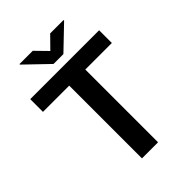

<svg xmlns="http://www.w3.org/2000/svg" viewBox="-257 -1015 1129 1129"><g transform="rotate(-45 307.5 -450.5)"><path d="M593.8 -710.9V-605H373V0H239.3V-605H21V-710.9ZM232.4 -901.4 304.7 -827.6 377.4 -901.4H488.3V-896.5L346.2 -760.3H264.2L122.1 -897V-901.4Z"/></g></svg>

Font: Vazirmatn RD SemiBold
Style: Regular
Weight: 600
Designer: Saber Rastikerdar
Foundry: Saber Rastikerdar
Version: Version 32.102